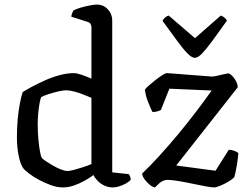

<svg xmlns="http://www.w3.org/2000/svg" viewBox="-20 -820 1092 840"><path d="M255 0Q230 0 202.5 -10Q175 -20 150 -33.5Q125 -47 107.5 -60.5Q90 -74 84 -81Q70 -98 62 -136.5Q54 -175 54 -220Q54 -261 57.5 -299Q61 -337 67 -367.5Q73 -398 79 -417Q93 -426 119 -440Q145 -454 176 -468Q207 -482 240 -491Q273 -500 303 -500Q317 -500 338 -492.5Q359 -485 380 -476V-700Q380 -707 377 -714Q374 -721 364 -724L292 -747Q293 -756 296 -763Q299 -770 301 -774Q311 -780 331 -786Q351 -792 372 -796Q393 -800 404 -800Q432 -800 451.5 -779.5Q471 -759 471 -730V-66L544 -58Q546 -55 549 -48Q552 -41 552 -34Q545 -25 530.5 -17Q516 -9 500.5 -4.5Q485 0 474 0Q455 0 438 -7.5Q421 -15 408.5 -27.5Q396 -40 389 -54Q371 -41 348.5 -28.5Q326 -16 302 -8Q278 0 255 0ZM275 -72Q285 -72 302.5 -76.5Q320 -81 341.5 -88Q363 -95 380 -102V-392Q363 -399 343 -407Q323 -415 303 -420Q283 -425 269 -425Q257 -425 235 -420Q213 -415 191.5 -408Q170 -401 160 -395Q156 -385 152.5 -365Q149 -345 147 -321.5Q145 -298 145 -276Q145 -241 148 -209.5Q151 -178 155 -156.5Q159 -135 163 -129Q167 -124 180.5 -115Q194 -106 211 -96Q228 -86 245.5 -79Q263 -72 275 -72ZM658 0Q650 0 636.5 -10.5Q623 -21 612.5 -35.5Q602 -50 602 -61Q636 -93 677 -138Q718 -183 760 -233.5Q802 -284 839.5 -333.5Q877 -383 906 -424L721 -432L684 -339Q681 -337 671 -333.5Q661 -330 647 -330Q639 -346 628 -373.5Q617 -401 614 -428Q619 -435 632 -446.5Q645 -458 661 -470.5Q677 -483 690.5 -491.5Q704 -500 710 -500Q715 -500 734 -498.5Q753 -497 778 -495Q803 -493 829.5 -491Q856 -489 876.5 -487.5Q897 -486 906 -485Q915 -485 932 -489Q949 -493 964.5 -496.5Q980 -500 983 -498Q995 -492 1007.5 -473.5Q1020 -455 1020 -438L751 -96L923 -73L981 -165Q996 -164 1007 -159.5Q1018 -155 1023 -150Q1022 -143 1021 -131.5Q1020 -120 1017.5 -105Q1015 -90 1012 -74.5Q1009 -59 1005 -45Q996 -35 978 -24.5Q960 -14 942.5 -7Q925 0 917 0Q906 0 878.5 -5Q851 -10 818.5 -17Q786 -24 757.5 -28.5Q729 -33 714 -33Q700 -33 688.5 -26.5Q677 -20 658 0ZM832 -567Q819 -567 799.5 -587Q780 -607 753.5 -643.5Q727 -680 691 -729Q694 -736 702 -743Q710 -750 718 -752L833 -653L946 -752Q955 -749 962 -743Q969 -737 973 -730Q937 -679 910 -642.5Q883 -606 864.5 -586.5Q846 -567 832 -567Z"/></svg>

Font: Texturina Medium 12pt
Style: Regular
Weight: 400
Version: Version 1.002